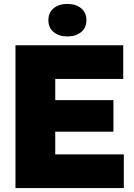

<svg xmlns="http://www.w3.org/2000/svg" viewBox="-20 -960 686 980"><path d="M59 -729H609V-557H262V-449H559V-288H262V-172H612V0H59ZM227 -857Q227 -896 254 -918Q281 -940 324 -940Q367 -940 394 -918Q421 -896 421 -857Q421 -818 394 -796Q367 -774 324 -774Q281 -774 254 -796Q227 -818 227 -857Z"/></svg>

Font: Mona Sans Black
Style: Regular
Weight: 900
Designer: Deni Anggara
Foundry: GitHub
Version: Version 2.000